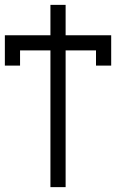

<svg xmlns="http://www.w3.org/2000/svg" viewBox="-20 -645 540 790"><path d="M187.5 -437.5V125H250V-437.5H375V-375H437.5Q437.5 -375 437.5 -500H250Q250 -500 250 -625H187.5Q187.5 -625 187.5 -500H0Q0 -500 0 -375H62.5V-437.5Z"/></svg>

Font: CalcUnifontExMono
Style: Regular
Weight: 500
Version: Version 15.0.06